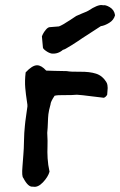

<svg xmlns="http://www.w3.org/2000/svg" viewBox="-20 -723 473 756"><path d="M110 12Q91 15 72 -22Q65 -28 68.5 -68Q72 -108 72 -114Q74 -136 74.5 -168.5Q75 -201 78 -228Q79 -241 83 -268.5Q87 -296 88 -304Q89 -306 85.5 -327.5Q82 -349 79.5 -376.5Q77 -404 81 -438Q107 -466 126 -466Q143 -466 162 -445Q172 -445 193.5 -444Q215 -443 243 -443Q258 -440 295.5 -440.5Q333 -441 358 -433Q383 -425 398 -401Q402 -395 403 -388Q404 -381 404 -376.5Q404 -372 403 -362.5Q402 -353 402 -350Q397 -341 389 -338Q377 -339 339 -344Q301 -349 283 -350Q260 -348 233 -348.5Q206 -349 195 -346Q179 -322 179 -312Q172 -287 170.5 -273Q169 -259 168.5 -239.5Q168 -220 166 -200Q168 -166 167 -145.5Q166 -125 167.5 -99.5Q169 -74 175 -47Q169 -26 149 -5Q129 16 110 12ZM184 -512Q173 -514 161 -522.5Q149 -531 149 -536L145 -580Q145 -581 149 -589Q153 -597 160.5 -606Q168 -615 175 -616L212 -619Q218 -621 229.5 -627.5Q241 -634 257.5 -645Q274 -656 280 -660L303 -670Q326 -679 328 -681Q364 -705 382 -703Q385 -703 385 -702Q395 -705 412.5 -694.5Q430 -684 433 -663Q428 -644 410 -633Q392 -622 377 -620L303 -572Q292 -564 262 -545Q232 -526 228 -527Q209 -510 184 -512Z"/></svg>

Font: Excalifont
Style: Regular
Weight: 400
Designer: Your Own Font Foundry (Virgil); Ján Filípek / DizajnDesign (Excalifont, modifications)
Foundry: Your Own Font Foundry (Virgil); Ján Filípek / DizajnDesign (Excalifont, modifications)
Version: Version 1.000;Glyphs 3.2 (3227)